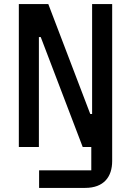

<svg xmlns="http://www.w3.org/2000/svg" viewBox="-20 -718 640 938"><path d="M170 0V-537H179L384 0H426V114H171V200H396C487 200 528 146 528 69V-698H430V-161H421L216 -698H72V0Z"/></svg>

Font: IBM Mono Medium
Style: Regular
Weight: 500
Monospace: yes
Designer: Mike Abbink, Paul van der Laan, Pieter van Rosmalen
Foundry: Bold Monday
Version: Version 2.3